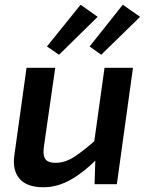

<svg xmlns="http://www.w3.org/2000/svg" viewBox="-20 -777 620 810"><path d="M213 -491 165 -157Q160 -120 172 -105Q184 -90 213 -90Q254 -90 292 -114.5Q330 -139 387 -189L403 -120Q338 -53 280.5 -20Q223 13 163 13Q93 13 62 -23.5Q31 -60 41 -125L92 -491ZM541 -491 473 0H379L383 -134L373 -147L421 -491ZM320 -757 392 -706 229 -546 178 -581ZM498 -757 571 -706 407 -546 358 -581Z"/></svg>

Font: Exo 2 SemiBold
Style: Italic
Weight: 600
Italic angle: -8°
Designer: Natanael Gama
Foundry: Natanael Gama
Version: Version 2.010